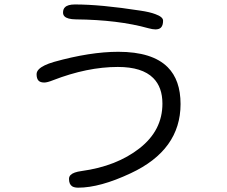

<svg xmlns="http://www.w3.org/2000/svg" viewBox="-20 -785 1040 879"><path d="M323.2 -764.6Q290 -764.6 277.3 -751.5Q268.6 -743.2 268.6 -727.5Q268.6 -716.8 275.4 -710Q288.6 -696.8 327.1 -696.3Q521.5 -694.3 659.2 -655.8Q678.7 -650.4 691.4 -650.4Q708.5 -650.4 716.8 -658.7Q726.6 -668.5 726.6 -690.4Q726.6 -707.5 691.4 -720.2Q666 -730 623 -736.3Q440.9 -764.6 323.2 -764.6ZM521.5 -547.9Q392.6 -547.9 226.6 -501.5Q176.8 -486.8 158.2 -468.3Q147.5 -457.5 147.5 -445.3Q147.5 -424.8 156.7 -415.5Q165 -407.2 182.6 -407.2Q196.3 -407.2 222.2 -417.5Q379.4 -478.5 519.5 -478.5Q630.9 -478.5 681.6 -427.7Q723.6 -385.7 723.6 -310.5Q723.6 -188 618.7 -106Q513.7 -23.9 353.5 -2Q316.4 2.9 303.2 16.1Q295.9 23.4 295.9 34.2Q295.9 59.1 311 68.4Q321.3 74.2 337.9 74.2Q438 74.2 578.1 8.3Q806.6 -98.1 806.6 -308.6Q806.6 -418.5 747.6 -477.5Q677.2 -547.9 521.5 -547.9Z"/></svg>

Font: YuPearl-Light
Style: Light
Weight: 300
Designer: Max Yao
Foundry: Max-Everyday
Version: Version 1.011; ttfautohint (v1.8.3)